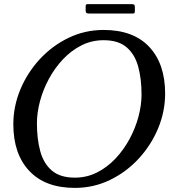

<svg xmlns="http://www.w3.org/2000/svg" viewBox="-20 -906 870 936"><path d="M397.5 -856V-872.5Q397.5 -879.5 399.2 -882.8Q401 -886 407.5 -886H620.5Q630 -886 633.8 -883.2Q637.5 -880.5 637.5 -870.5V-855Q637.5 -847 636 -843.5Q634.5 -840 626.5 -840H415Q405.5 -840 401.5 -842.8Q397.5 -845.5 397.5 -856ZM160 -305Q160 -229 176.2 -169Q192.5 -109 232.8 -74.5Q273 -40 345 -40Q403 -40 453 -65.2Q503 -90.5 543 -133Q583 -175.5 611.5 -228.2Q640 -281 655 -337.2Q670 -393.5 670 -445Q670 -521 653.8 -581Q637.5 -641 597.2 -675.5Q557 -710 485 -710Q427 -710 377 -684.8Q327 -659.5 287 -617Q247 -574.5 218.5 -521.8Q190 -469 175 -412.8Q160 -356.5 160 -305ZM345 10Q200.5 10 122.8 -72.8Q45 -155.5 45 -300Q45 -387.5 79.2 -469.8Q113.5 -552 174 -617.5Q234.5 -683 314.2 -721.5Q394 -760 485 -760Q630 -760 707.5 -677.5Q785 -595 785 -450Q785 -362.5 750.8 -280.2Q716.5 -198 656 -132.5Q595.5 -67 515.8 -28.5Q436 10 345 10Z"/></svg>

Font: Besley*
Style: Italic
Weight: 400
Italic angle: -13°
Designer: Owen Earl
Foundry: indestructible type*
Version: Version 2.000; ttfautohint (v1.8.3)